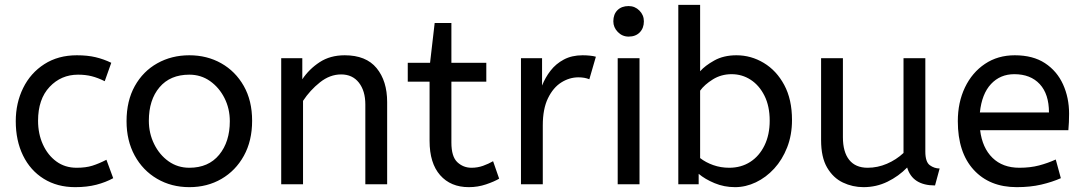

<svg xmlns="http://www.w3.org/2000/svg" viewBox="-20 -760 4470 792"><path d="M290 12Q216 12 160.5 -22.5Q105 -57 75 -118.5Q45 -180 45 -260Q45 -335 75.5 -397Q106 -459 163 -495.5Q220 -532 297 -532Q341 -532 374.5 -524Q408 -516 439 -501L412 -425Q384 -439 358.5 -445.5Q333 -452 302 -452Q232 -452 184.5 -401.5Q137 -351 137 -262Q137 -208 157 -164Q177 -120 212.5 -94Q248 -68 296 -68Q334 -68 361 -76.5Q388 -85 419 -101L447 -25Q416 -8 377.5 2Q339 12 290 12Z M761 12Q687 12 628 -22.5Q569 -57 535.5 -118.5Q502 -180 502 -260Q502 -344 536 -405Q570 -466 629 -499Q688 -532 761 -532Q834 -532 892.5 -499Q951 -466 985.5 -405.5Q1020 -345 1020 -262Q1020 -179 986 -117.5Q952 -56 893.5 -22Q835 12 761 12ZM761 -68Q840 -68 884 -121.5Q928 -175 928 -260Q928 -312 906 -355.5Q884 -399 846.5 -425.5Q809 -452 761 -452Q682 -452 638 -400Q594 -348 594 -262Q594 -210 616 -165.5Q638 -121 675.5 -94.5Q713 -68 761 -68Z M1140 0V-520H1227V-433Q1255 -475 1298.5 -503.5Q1342 -532 1402 -532Q1490 -532 1533.5 -479Q1577 -426 1577 -339V0H1487V-329Q1487 -385 1460.5 -419Q1434 -453 1387 -453Q1341 -453 1300 -420.5Q1259 -388 1230 -344V0Z M1914 12Q1839 12 1795.5 -37.5Q1752 -87 1752 -179V-423H1662V-501H1754L1773 -665H1842V-501H1986V-423H1842V-172Q1842 -114 1866.5 -91Q1891 -68 1925 -68Q1950 -68 1972.5 -76Q1995 -84 2014 -95L2039 -23Q2019 -11 1985 0.5Q1951 12 1914 12Z M2129 0V-520H2216V-407Q2229 -440 2251 -468.5Q2273 -497 2306 -514.5Q2339 -532 2383 -532Q2398 -532 2413 -530.5Q2428 -529 2438 -526L2411 -433Q2392 -441 2366 -441Q2329 -441 2295.5 -420Q2262 -399 2240.5 -355Q2219 -311 2219 -243V0Z M2528 0V-520H2618V0ZM2573 -609Q2547 -609 2528.5 -628Q2510 -647 2510 -672Q2510 -701 2527 -718Q2544 -735 2573 -735Q2599 -735 2617.5 -716.5Q2636 -698 2636 -672Q2636 -644 2619 -626.5Q2602 -609 2573 -609Z M3012 12Q2967 12 2927.5 -4.5Q2888 -21 2862 -43V0H2778V-740H2868V-466Q2888 -489 2926.5 -510.5Q2965 -532 3018 -532Q3078 -532 3130.5 -500.5Q3183 -469 3215 -409.5Q3247 -350 3247 -265Q3247 -203 3227 -152Q3207 -101 3173.5 -64.5Q3140 -28 3098 -8Q3056 12 3012 12ZM2988 -68Q3037 -68 3074.5 -92Q3112 -116 3133.5 -160Q3155 -204 3155 -262Q3155 -322 3133.5 -365Q3112 -408 3076.5 -431Q3041 -454 2998 -454Q2955 -454 2920.5 -432.5Q2886 -411 2868 -386V-108Q2891 -90 2922 -79Q2953 -68 2988 -68Z M3542 12Q3497 12 3457 -7Q3417 -26 3392 -68.5Q3367 -111 3367 -182V-520H3457V-194Q3457 -133 3483 -100.5Q3509 -68 3559 -68Q3600 -68 3638.5 -84.5Q3677 -101 3707 -129V-520H3797V-135Q3797 -92 3815.5 -78.5Q3834 -65 3856 -65L3837 5Q3744 5 3722 -69Q3687 -33 3641 -10.5Q3595 12 3542 12Z M4174 12Q4062 12 3996.5 -59.5Q3931 -131 3931 -260Q3931 -338 3960.5 -399.5Q3990 -461 4043 -496.5Q4096 -532 4166 -532Q4241 -532 4290.5 -499.5Q4340 -467 4365 -412Q4390 -357 4390 -291Q4390 -256 4387 -223H4023Q4032 -150 4074 -109Q4116 -68 4185 -68Q4230 -68 4266 -77.5Q4302 -87 4335 -102L4356 -25Q4320 -9 4275 1.5Q4230 12 4174 12ZM4022 -296H4307Q4307 -372 4269 -413Q4231 -454 4164 -454Q4106 -454 4068 -413.5Q4030 -373 4022 -296Z"/></svg>

Font: ABeeZee
Style: Regular
Weight: 400
Designer: Anja Meiners
Foundry: Anja Meiners
Version: Version 1.003; ttfautohint (v1.8.3)